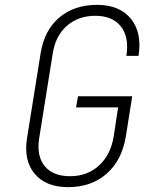

<svg xmlns="http://www.w3.org/2000/svg" viewBox="-20 -760 640 790"><path d="M260 10Q169 10 123 -44.5Q77 -99 91 -190L147 -540Q162 -635 223.5 -687.5Q285 -740 379 -740Q472 -740 518.5 -683Q565 -626 550 -530H500Q512 -607 477.5 -651Q443 -695 372 -695Q302 -695 255 -653.5Q208 -612 197 -540L141 -190Q130 -118 164 -76.5Q198 -35 268 -35Q340 -35 388 -79.5Q436 -124 448 -200L466 -318H293L301 -364H524L498 -200Q482 -101 419 -45.5Q356 10 260 10Z"/></svg>

Font: JetBrains Mono Thin
Style: Italic
Weight: 100
Italic angle: -9°
Monospace: yes
Designer: Philipp Nurullin, Konstantin Bulenkov
Foundry: JetBrains
Version: Version 2.305; ttfautohint (v1.8.4.7-5d5b)